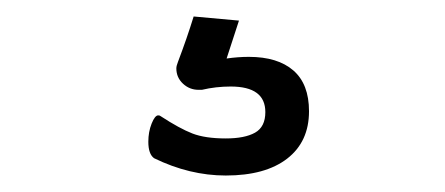

<svg xmlns="http://www.w3.org/2000/svg" viewBox="-20 -23 540 233"><path d="M194 60Q194 57 196 52Q207 23 215 -3L270 2L255 48Q269 46 282 46Q317 46 336 62.5Q355 79 355 112Q355 149 328.5 169.5Q302 190 254 190Q210 190 167 169Q160 164 160 149Q160 137 164 127Q168 117 172 117Q174 117 175 118Q198 133 213.5 139Q229 145 254 145Q277 145 289.5 138Q302 131 302 113Q302 82 260 82Q242 82 225 86H221Q210 86 202 78.5Q194 71 194 60Z"/></svg>

Font: JyunsaiKaai Light
Style: Regular
Weight: 300
Designer: Fontworks Inc.
Version: Version 0.030;April 7, 2024;FontCreator 14.0.0.2901 64-bit